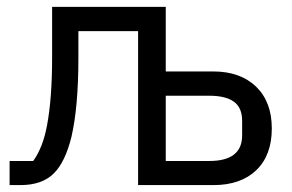

<svg xmlns="http://www.w3.org/2000/svg" viewBox="-20 -536 845 556"><path d="M7.8 -69.8V0H39.1Q102.1 0 136.2 -34.2Q168.9 -66.9 187 -140.1Q207 -227.5 207 -367.2V-445.8H379.9V0H598.1Q677.2 0 722.2 -43.2Q767.1 -86.4 767.1 -164.1Q767.1 -241.2 721.4 -285.2Q675.8 -329.1 597.2 -329.1H460V-516.1H130.9V-369.1Q130.9 -251 116.2 -172.9Q104.5 -109.4 76.2 -69.8ZM585.9 -69.8H460V-258.8H585.9Q632.8 -258.8 657 -241.7Q681.2 -224.6 681.2 -186V-144Q681.2 -69.8 585.9 -69.8Z"/></svg>

Font: Plexus Sans
Style: Regular
Weight: 400
Version: Version 2.001;PS 002.001;hotconv 1.0.70;makeotf.lib2.5.58329